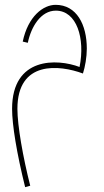

<svg xmlns="http://www.w3.org/2000/svg" viewBox="-20 -381 432 794"><path d="M84 393 105 387C75 269 52 139 52 69C52 -132 226 -113 323 -77C332 -105 339 -145 339 -180C339 -279 297 -361 210 -361C159 -361 96 -314 74 -209L95 -204C109 -271 149 -337 211 -337C297 -337 333 -223 309 -104C217 -139 30 -147 30 69C30 135 49 252 84 393Z"/></svg>

Font: Noto Sans Arabic ExtCond Thin
Style: Regular
Weight: 100
Width: 2
Designer: Monotype Design Team, Nadine Chahine, Nizar Qandah and Khaled Hosny
Foundry: Monotype Imaging Inc.
Version: Version 2.012